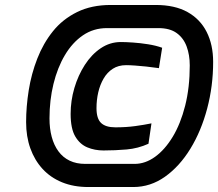

<svg xmlns="http://www.w3.org/2000/svg" viewBox="-20 -752 877 772"><path d="M335 0Q276 0 229.5 -19Q183 -38 151 -73Q119 -108 102 -155.5Q85 -203 85 -261Q85 -323 95.5 -389Q106 -455 130 -516.5Q154 -578 193 -626.5Q232 -675 290 -703.5Q348 -732 425 -732H606Q683 -732 734 -703.5Q785 -675 811 -623.5Q837 -572 837 -503Q837 -406 813 -315.5Q789 -225 745.5 -154Q702 -83 643.5 -41.5Q585 0 516 0ZM396 -147Q361 -147 331 -159.5Q301 -172 282.5 -203.5Q264 -235 264 -294Q264 -347 279 -398Q294 -449 321 -491Q348 -533 385 -558Q422 -583 466 -583Q485 -583 514.5 -581Q544 -579 575.5 -574Q607 -569 632 -560L619 -478Q592 -482 567.5 -484.5Q543 -487 522.5 -488.5Q502 -490 487 -490Q456 -490 433.5 -475.5Q411 -461 396.5 -436Q382 -411 375 -380.5Q368 -350 368 -317Q368 -275 386.5 -257.5Q405 -240 444 -240Q487 -240 523.5 -245Q560 -250 589 -256L577 -174Q535 -155 489 -151Q443 -147 396 -147ZM323 -93H521Q564 -93 603.5 -121.5Q643 -150 674.5 -202Q706 -254 724.5 -327Q743 -400 743 -489Q743 -531 730.5 -565Q718 -599 690.5 -619Q663 -639 617 -639H410Q356 -639 313.5 -610Q271 -581 241 -530.5Q211 -480 195 -414.5Q179 -349 179 -276Q179 -235 188 -201.5Q197 -168 215 -143.5Q233 -119 260 -106Q287 -93 323 -93Z"/></svg>

Font: Exo Thin ExtraBold
Style: Italic
Weight: 800
Italic angle: -9°
Version: Version 2.000